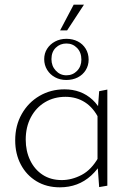

<svg xmlns="http://www.w3.org/2000/svg" viewBox="-20 -797 565 821"><path d="M236 4Q179 4 136 -22Q93 -48 69 -93.5Q45 -139 45 -197Q45 -260 73 -309.5Q101 -359 149 -387Q197 -415 256 -415Q291 -415 321 -404Q351 -393 375.5 -370.5Q400 -348 416 -314L403 -289Q380 -336 343.5 -359.5Q307 -383 260 -383Q211 -383 172.5 -360Q134 -337 112 -295.5Q90 -254 90 -200Q90 -151 109 -111.5Q128 -72 162.5 -49.5Q197 -27 244 -27Q287 -27 329 -49Q371 -71 401 -124L420 -110Q398 -72 370 -46.5Q342 -21 308.5 -8.5Q275 4 236 4ZM404 3 397 -94V-312L404 -407L439 -414V-3ZM263 -455Q237 -455 215.5 -466.5Q194 -478 181.5 -498.5Q169 -519 169 -544Q169 -569 181.5 -588.5Q194 -608 215.5 -619.5Q237 -631 264 -631Q291 -631 312.5 -620Q334 -609 346.5 -588.5Q359 -568 359 -542Q359 -517 346.5 -497Q334 -477 312.5 -466Q291 -455 263 -455ZM264 -475Q291 -475 309.5 -494Q328 -513 328 -542Q328 -573 309.5 -592Q291 -611 264 -611Q237 -611 218.5 -593Q200 -575 200 -544Q200 -515 218.5 -495Q237 -475 264 -475ZM237 -667 295 -777H339L267 -667Z"/></svg>

Font: Ysabeau Infant ExtraLight
Style: Regular
Weight: 250
Designer: Christian Thalmann (Catharsis Fonts)
Version: Version 2.001;gftools[0.9.30]; featfreeze: ss01,ss02,lnum